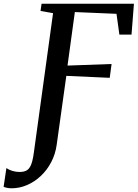

<svg xmlns="http://www.w3.org/2000/svg" viewBox="-130 -763 742 1035"><path d="M-67.5 252Q-80.5 252 -92.5 249.5Q-104.5 247 -110.5 244L-95.5 143Q-82.5 152.5 -63.5 158.2Q-44.5 164 -24 164Q-2.5 164 12.2 156.5Q27 149 36.5 127.5Q46 106 52 63L156 -692L88.5 -704L94 -743H592L579 -576.5H513.5L498 -688.5L273.5 -698L234 -409.5L471.5 -418L461.5 -343.5L227.5 -354L175.5 18Q168.5 68.5 146 111.2Q123.5 154 90 185.5Q56.5 217 16 234.5Q-24.5 252 -67.5 252Z"/></svg>

Font: Merriweather 48pt Medium
Style: Italic
Weight: 500
Italic angle: -7.8°
Version: Version 2.101